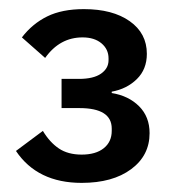

<svg xmlns="http://www.w3.org/2000/svg" viewBox="-20 -724 385 421"><path d="M153 -551Q185 -551 201.5 -562.5Q218 -574 218 -592V-596Q218 -616 202.5 -629Q187 -642 161 -642Q111 -642 79 -597L28 -642Q51 -672 83.5 -688Q116 -704 164 -704Q227 -704 264.5 -677.5Q302 -651 302 -606Q302 -572 280 -550.5Q258 -529 225 -523V-520Q262 -514 285 -491Q308 -468 308 -432Q308 -383 267.5 -353Q227 -323 159 -323Q62 -323 15 -393L74 -437Q89 -412 109 -398.5Q129 -385 159 -385Q190 -385 207.5 -399Q225 -413 225 -437V-442Q225 -487 154 -487H115V-551Z"/></svg>

Font: IBM Plex Sans KR Medm
Style: Regular
Weight: 500
Designer: Mike Abbink; Paul van der Laan; Pieter van Rosmalen; Wujin Sim; Chorong Kim; Dohee Lee;
Foundry: Sandoll Inc.
Version: Version 1.003